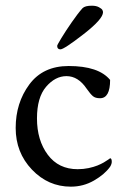

<svg xmlns="http://www.w3.org/2000/svg" viewBox="-20 -662 436 687"><path d="M225.6 -425.8Q333 -425.8 374 -376Q374 -310.5 337.9 -310.5Q321.3 -310.5 312.5 -317.9Q303.7 -325.2 290 -344.7Q259.8 -389.6 217.8 -389.6Q177.7 -389.6 145 -351.6Q112.3 -313.5 112.3 -238.3Q112.3 -160.2 150.9 -108.4Q189.5 -56.6 257.8 -56.6Q278.3 -56.6 296.9 -60.5Q315.4 -64.5 328.6 -69.8Q341.8 -75.2 351.1 -80.6Q360.4 -85.9 367.2 -90.8L374 -95.7Q379.9 -95.7 379.9 -83Q379.9 -75.2 374 -65.4Q354.5 -38.1 316.4 -16.1Q278.3 5.9 233.4 5.9Q152.3 5.9 94.2 -55.2Q36.1 -116.2 36.1 -204.1Q36.1 -293.9 85 -359.9Q133.8 -425.8 225.6 -425.8ZM308.6 -641.6Q324.2 -641.6 334 -636.2Q343.8 -630.9 346.2 -626.5Q348.6 -622.1 348.6 -618.2Q348.6 -593.8 278.8 -539.6Q209 -485.4 196.3 -485.4Q184.6 -485.4 184.6 -498Q184.6 -501 199.7 -525.9Q214.8 -550.8 236.8 -582.5Q258.8 -614.3 275.4 -632.8Q284.2 -641.6 308.6 -641.6Z"/></svg>

Font: Crimson Text
Style: Roman
Weight: 400
Version: Version 0.13